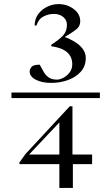

<svg xmlns="http://www.w3.org/2000/svg" viewBox="-20 -726 540 938"><path d="M231 -321Q185 -321 155 -336.5Q125 -352 125 -377Q125 -388 134 -399Q143 -410 174 -410Q184 -392 193.5 -375Q203 -358 218 -347.5Q233 -337 259 -337Q272 -337 289.5 -346Q307 -355 320 -372Q333 -389 333 -412Q333 -486 231 -500L230 -507Q269 -532 288 -552.5Q307 -573 307 -605Q307 -628 289 -643Q271 -658 243 -658Q217 -658 192.5 -645.5Q168 -633 158 -601L149 -602Q150 -635 167.5 -658Q185 -681 211.5 -693.5Q238 -706 266 -706Q308 -706 340 -682Q372 -658 372 -622Q372 -597 351.5 -581.5Q331 -566 296 -545Q320 -537 344 -522.5Q368 -508 383.5 -488Q399 -468 399 -443Q399 -403 375 -376Q351 -349 312.5 -335Q274 -321 231 -321ZM36 -247V-274H468V-247ZM270 192V76H76L74 69L104 27L321 -207H334V29H430V76H336V192ZM122 29H270V-128Z"/></svg>

Font: Mulat Addis
Style: Regular
Weight: 400
Designer: Fasil fikreab
Version: Version 1.001; ttfautohint (v1.8.3)